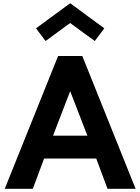

<svg xmlns="http://www.w3.org/2000/svg" viewBox="-20 -1173 872 1193"><path d="M416 -1030 569 -918 628 -997 416 -1153 204 -997 263 -918ZM184 0 254 -188H578L648 0H822.5L491.5 -825H341L9.5 0ZM416 -606.5 523 -330H309.5Z"/></svg>

Font: Spartan
Style: Bold
Weight: 700
Designer: Matt Bailey, Mirko Velimirovic
Foundry: Matt Bailey
Version: Version 1.003